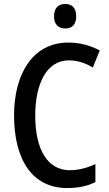

<svg xmlns="http://www.w3.org/2000/svg" viewBox="-20 -940 550 970"><path d="M310 -920C274 -920 253 -899 253 -857C253 -817 275 -796 310 -796C344 -796 365 -817 365 -857C365 -899 345 -920 310 -920ZM328 -635C374 -635 414 -620 449 -599L484 -685C436 -711 382 -725 325 -725C146 -725 51 -567 51 -357C51 -128 147 10 319 10C376 10 422 0 462 -20V-111C422 -93 380 -80 333 -80C221 -80 158 -183 158 -356C158 -514 214 -635 328 -635Z"/></svg>

Font: Noto Sans Lao Looped Condensed Medium
Style: Regular
Weight: 500
Width: 3
Designer: Mark Frömberg, Ben Mitchell
Foundry: The Fontpad Ltd
Version: Version 1.002